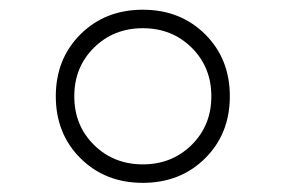

<svg xmlns="http://www.w3.org/2000/svg" viewBox="-20 -749 602 405"><path d="M149.9 -415Q97.7 -466.8 97.7 -545.9Q97.7 -625 149.9 -676.8Q202.1 -728.5 281.2 -728.5Q360.4 -728.5 412.6 -676.8Q464.8 -625 464.8 -545.9Q464.8 -466.8 412.6 -415Q360.4 -363.3 281.2 -363.3Q202.1 -363.3 149.9 -415ZM178.2 -648.4Q136.7 -607.4 136.7 -545.9Q136.7 -484.4 178.2 -443.4Q219.7 -402.3 281.2 -402.3Q342.8 -402.3 384.3 -443.4Q425.8 -484.4 425.8 -545.9Q425.8 -607.4 384.3 -648.4Q342.8 -689.5 281.2 -689.5Q219.7 -689.5 178.2 -648.4Z"/></svg>

Font: Theano Didot
Style: Regular
Weight: 400
Designer: Alexey Kryukov
Version: Version 2.0